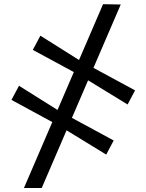

<svg xmlns="http://www.w3.org/2000/svg" viewBox="-20 -772 716 939"><path d="M97 147.5 484 -751.5 570.5 -750 184 147.5ZM499.5 -16 296 -140.5 245 -170 36 -283.5 73 -352.5 270.5 -228.5 318 -203 536 -85ZM604 -261 400.5 -385.5 349.5 -415 140.5 -528 177.5 -597.5 374.5 -473.5 422.5 -448 640.5 -330Z"/></svg>

Font: Merriweather 20pt
Style: Regular
Weight: 400
Version: Version 2.100